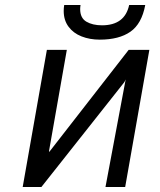

<svg xmlns="http://www.w3.org/2000/svg" viewBox="-20 -750 640 770"><path d="M168 -550H248L177 -146.5V-140L496 -550H579L482 0H403L484 -431.5L479 -421L146 0H71ZM235.5 -706Q235.5 -718.5 237.5 -730H303Q301.5 -721 301.5 -713.5Q301.5 -678 326.2 -663.2Q351 -648.5 389 -648.5Q480.5 -648.5 498 -730H562.5Q548.5 -654.5 503 -622.8Q457.5 -591 380 -591Q340 -591 307 -604Q274 -617 254.8 -643Q235.5 -669 235.5 -706Z"/></svg>

Font: JuliaMono Light
Style: Italic
Weight: 300
Italic angle: -9°
Monospace: yes
Designer: cormullion
Foundry: corm
Version: Version 0.054; ttfautohint (v1.8.4)